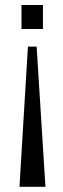

<svg xmlns="http://www.w3.org/2000/svg" viewBox="-20 -530 249 755"><path d="M124 -346.7 158.7 204.6H56.6L89.8 -346.7ZM148.9 -510.3V-416H64.5V-510.3Z"/></svg>

Font: Pontano Sans
Style: Regular
Weight: 400
Designer: Vernon Adams
Foundry: Vernon Adams
Version: Version 2.001